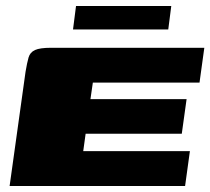

<svg xmlns="http://www.w3.org/2000/svg" viewBox="-20 -619 700 639"><path d="M12 0 65 -380Q70 -410 75 -427.5Q80 -445 96.5 -452.5Q113 -460 150 -460H660L644 -344H289L281 -289H601L585 -174H265L257 -116H612L596 0ZM223 -521 233 -599H550L540 -521Z"/></svg>

Font: Genos Black
Style: Italic
Weight: 900
Italic angle: -8°
Version: Version 1.010